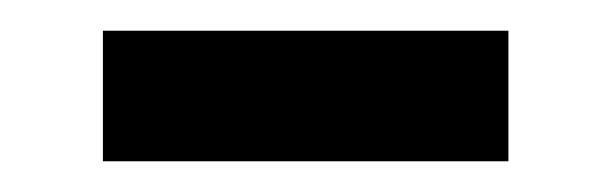

<svg xmlns="http://www.w3.org/2000/svg" viewBox="-20 -345 397 125"><path d="M47 -240H311V-325H47Z"/></svg>

Font: Noto Sans TC Medium
Style: Regular
Weight: 500
Designer: Ryoko NISHIZUKA 西塚涼子 (kana, bopomofo & ideographs); Paul D. Hunt (Latin, Greek & Cyrillic); Sandoll Communications 산돌커뮤니
Foundry: Adobe
Version: Version 2.004;hotconv 1.0.118;makeotfexe 2.5.65603